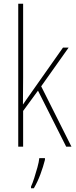

<svg xmlns="http://www.w3.org/2000/svg" viewBox="-20 -780 403 1021"><path d="M103 -368Q103 -329 102.5 -295.5Q102 -262 102 -224Q114 -241 122 -253Q130 -265 141 -280L315 -527H345L199 -321L360 0H332L182 -298L103 -190V0H77V-760H103ZM219 70Q210 106 195 146.5Q180 187 160 221H145V212Q153 195 162 167Q171 139 179 110Q187 81 189 61H219Z"/></svg>

Font: Noto Sans Devanagari UI Condensed Thin
Style: Regular
Weight: 100
Width: 3
Designer: Jelle Bosma - Monotype Design Team
Foundry: Monotype Imaging Inc.
Version: Version 2.004; ttfautohint (v1.8.4.7-5d5b)